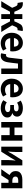

<svg xmlns="http://www.w3.org/2000/svg" viewBox="2216 -2830 628 5099"><g transform="rotate(90 2529.5 -280.0)"><path d="M10 0 187 -289 152 -372Q136 -411 118 -422.5Q100 -434 79 -434Q73 -434 68 -433Q63 -432 58 -430L34 -566Q52 -574 77 -574Q132 -574 173 -549.5Q214 -525 245 -456L293 -347H354V-560H484V-347H545L594 -456Q625 -525 665.5 -549.5Q706 -574 762 -574Q787 -574 804 -566L781 -430Q776 -432 771 -433Q766 -434 760 -434Q739 -434 721 -422.5Q703 -411 687 -372L651 -289L829 0H672L548 -232H484V0H354V-232H291L167 0Z M1129 14Q1051 14 988 -21Q925 -56 887.5 -122Q850 -188 850 -280Q850 -348 871.5 -402Q893 -456 930.5 -494.5Q968 -533 1014.5 -553.5Q1061 -574 1111 -574Q1188 -574 1240 -539.5Q1292 -505 1318.5 -444.5Q1345 -384 1345 -306Q1345 -286 1343 -267.5Q1341 -249 1338 -238H993Q999 -193 1020 -162Q1041 -131 1074 -115.5Q1107 -100 1149 -100Q1183 -100 1213 -109.5Q1243 -119 1274 -138L1324 -48Q1283 -20 1232 -3Q1181 14 1129 14ZM990 -337H1219Q1219 -393 1193.5 -426.5Q1168 -460 1113 -460Q1084 -460 1058 -446.5Q1032 -433 1014 -405.5Q996 -378 990 -337Z M1458 14Q1439 14 1424.5 11Q1410 8 1395 2L1420 -130Q1426 -129 1432.5 -127.5Q1439 -126 1447 -126Q1472 -126 1488.5 -147.5Q1505 -169 1512 -219Q1523 -304 1532 -389.5Q1541 -475 1551 -560H1945V0H1799V-444H1667Q1660 -378 1652 -311.5Q1644 -245 1634 -179Q1621 -85 1577 -35.5Q1533 14 1458 14Z M2348 14Q2270 14 2207 -21Q2144 -56 2106.5 -122Q2069 -188 2069 -280Q2069 -348 2090.5 -402Q2112 -456 2149.5 -494.5Q2187 -533 2233.5 -553.5Q2280 -574 2330 -574Q2407 -574 2459 -539.5Q2511 -505 2537.5 -444.5Q2564 -384 2564 -306Q2564 -286 2562 -267.5Q2560 -249 2557 -238H2212Q2218 -193 2239 -162Q2260 -131 2293 -115.5Q2326 -100 2368 -100Q2402 -100 2432 -109.5Q2462 -119 2493 -138L2543 -48Q2502 -20 2451 -3Q2400 14 2348 14ZM2209 -337H2438Q2438 -393 2412.5 -426.5Q2387 -460 2332 -460Q2303 -460 2277 -446.5Q2251 -433 2233 -405.5Q2215 -378 2209 -337Z M2856 14Q2799 14 2746 0Q2693 -14 2640 -54L2699 -147Q2734 -121 2771.5 -110.5Q2809 -100 2842 -100Q2875 -100 2900.5 -108.5Q2926 -117 2941 -133Q2956 -149 2956 -173Q2956 -207 2930 -222.5Q2904 -238 2854 -238H2768V-337H2844Q2890 -337 2913.5 -353.5Q2937 -370 2937 -400Q2937 -429 2912.5 -444.5Q2888 -460 2845 -460Q2805 -460 2772 -450.5Q2739 -441 2706 -420L2651 -515Q2695 -545 2745.5 -559.5Q2796 -574 2854 -574Q2913 -574 2964 -557Q3015 -540 3046 -505Q3077 -470 3077 -416Q3077 -380 3055.5 -346Q3034 -312 2987 -297V-292Q3039 -279 3069.5 -247.5Q3100 -216 3100 -158Q3100 -117 3079.5 -85Q3059 -53 3024.5 -31Q2990 -9 2946 2.5Q2902 14 2856 14Z M3219 0V-560H3366V-351H3569V-560H3716V0H3569V-223H3366V0Z M3874 0V-560H4016V-383Q4016 -341 4012 -288Q4008 -235 4004 -182H4007Q4022 -208 4041.5 -242Q4061 -276 4074 -301L4237 -560H4372V0H4230V-176Q4230 -219 4234.5 -272Q4239 -325 4243 -377H4239Q4225 -352 4205.5 -317.5Q4186 -283 4172 -259L4008 0Z M4834 0V-193H4760Q4719 -193 4677 -203Q4635 -213 4600.5 -235.5Q4566 -258 4544.5 -293.5Q4523 -329 4523 -380Q4523 -447 4553.5 -486.5Q4584 -526 4636.5 -543Q4689 -560 4753 -560H4980V0ZM4772 -294H4834V-451H4772Q4722 -451 4695 -432.5Q4668 -414 4668 -376Q4668 -339 4695 -316.5Q4722 -294 4772 -294ZM4473 0 4663 -270 4784 -230 4637 0Z"/></g></svg>

Font: Noto Sans KR
Style: Bold
Weight: 700
Designer: Ryoko NISHIZUKA  (kana, bopomofo & ideographs); Paul D. Hunt (Latin, Greek & Cyrillic); Sandoll Communications , Soo-you
Foundry: Adobe
Version: Version 2.004-H2;hotconv 1.0.118;makeotfexe 2.5.65603